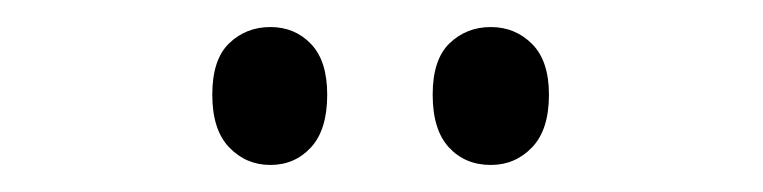

<svg xmlns="http://www.w3.org/2000/svg" viewBox="-20 -738 564 142"><path d="M137 -668Q137 -694 149.5 -706Q162 -718 180 -718Q198 -718 210 -705.5Q222 -693 222 -668Q222 -642 210 -629Q198 -616 180 -616Q162 -616 149.5 -629Q137 -642 137 -668ZM300 -668Q300 -694 312.5 -706Q325 -718 343 -718Q361 -718 373.5 -705.5Q386 -693 386 -668Q386 -642 373.5 -629Q361 -616 343 -616Q324 -616 312 -629Q300 -642 300 -668Z"/></svg>

Font: Noto Sans Bengali UI ExtraCondensed
Style: Regular
Weight: 400
Width: 2
Designer: Jelle Bosma - Monotype Design Team
Foundry: Monotype Imaging Inc.
Version: Version 2.003; ttfautohint (v1.8.4.7-5d5b)